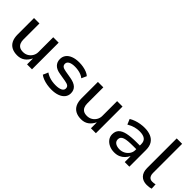

<svg xmlns="http://www.w3.org/2000/svg" viewBox="127 -1614 2531 2531"><g transform="rotate(45 1393.0 -348.0)"><path d="M278 9Q217 9 174.5 -13.5Q132 -36 110 -80.5Q88 -125 88 -192V-497H189V-197Q189 -162 200.5 -134.5Q212 -107 236.5 -92Q261 -77 302 -77Q343 -77 375.5 -96.5Q408 -116 427 -149Q446 -182 446 -219V-497H547V0H455V-107H452Q426 -53 383 -22Q340 9 278 9Z M916 9Q873 9 832.5 2Q792 -5 757 -18.5Q722 -32 698 -51L729 -123Q755 -105 786 -93Q817 -81 850 -76Q883 -71 914 -71Q975 -71 1008.5 -88Q1042 -105 1042 -137Q1042 -165 1023 -179Q1004 -193 960 -200L853 -218Q781 -229 746 -265Q711 -301 711 -356Q711 -401 735.5 -434.5Q760 -468 808 -487Q856 -506 924 -506Q961 -506 998.5 -499.5Q1036 -493 1069 -479.5Q1102 -466 1122 -447L1090 -376Q1069 -394 1041 -405Q1013 -416 982.5 -421Q952 -426 924 -426Q866 -426 834 -408.5Q802 -391 802 -359Q802 -332 820 -317.5Q838 -303 879 -296L983 -278Q1060 -265 1097 -231Q1134 -197 1134 -139Q1134 -94 1107 -60.5Q1080 -27 1031 -9Q982 9 916 9Z M1469 9Q1408 9 1365.5 -13.5Q1323 -36 1301 -80.5Q1279 -125 1279 -192V-497H1380V-197Q1380 -162 1391.5 -134.5Q1403 -107 1427.5 -92Q1452 -77 1493 -77Q1534 -77 1566.5 -96.5Q1599 -116 1618 -149Q1637 -182 1637 -219V-497H1738V0H1646V-107H1643Q1617 -53 1574 -22Q1531 9 1469 9Z M2087 9Q2034 9 1991 -11Q1948 -31 1923.5 -65Q1899 -99 1899 -142Q1899 -199 1932 -232.5Q1965 -266 2032.5 -280.5Q2100 -295 2203 -295H2279V-228H2208Q2154 -228 2114.5 -224.5Q2075 -221 2049.5 -212Q2024 -203 2011.5 -187.5Q1999 -172 1999 -148Q1999 -109 2030 -89Q2061 -69 2108 -69Q2150 -69 2185 -88Q2220 -107 2241.5 -139Q2263 -171 2263 -208V-320Q2263 -376 2229 -401Q2195 -426 2130 -426Q2086 -426 2042.5 -414Q1999 -402 1951 -374L1920 -448Q1952 -467 1988.5 -480Q2025 -493 2064.5 -499.5Q2104 -506 2143 -506Q2209 -506 2258.5 -485.5Q2308 -465 2335 -422Q2362 -379 2362 -310V0H2276V-106H2272Q2257 -76 2232 -49.5Q2207 -23 2171 -7Q2135 9 2087 9Z M2695 9Q2621 9 2580.5 -33.5Q2540 -76 2540 -152V-705H2641V-162Q2641 -134 2649.5 -114Q2658 -94 2674 -83.5Q2690 -73 2713 -73Q2728 -73 2742 -74.5Q2756 -76 2771 -80L2775 -3Q2756 3 2737.5 6Q2719 9 2695 9Z"/></g></svg>

Font: Nunito Sans 7pt Medium
Style: Regular
Weight: 500
Designer: Vernon Adams
Foundry: Vernon Adams
Version: Version 3.101;gftools[0.9.27]